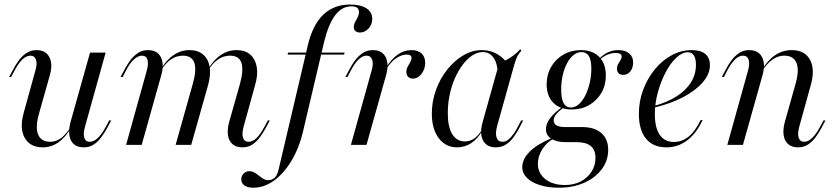

<svg xmlns="http://www.w3.org/2000/svg" viewBox="-20 -651 3751 863"><path d="M171.8 11.3Q133.9 11.3 110.1 -8.5Q86.3 -28.2 79.8 -63.3Q73.4 -98.4 87.1 -146L137.9 -329.8Q148.4 -363.7 141.9 -382.3Q135.5 -400.8 116.9 -400.8Q98.4 -400.8 80.6 -383.9Q62.9 -366.9 46 -334.7L29.8 -304.8H21L39.5 -339.5Q50 -359.7 64.5 -379.4Q79 -399.2 98.8 -412.5Q118.5 -425.8 144.4 -425.8Q172.6 -425.8 188.7 -411.3Q204.8 -396.8 209.3 -371.8Q213.7 -346.8 204 -312.9L155.6 -141.1Q137.9 -79.8 151.2 -46.8Q164.5 -13.7 205.6 -13.7Q233.1 -13.7 256 -31.5Q279 -49.2 300 -83.9V-78.2Q275 -33.9 242.7 -11.3Q210.5 11.3 171.8 11.3ZM356.5 11.3Q328.2 11.3 312.1 -2.8Q296 -16.9 291.9 -42.7Q287.9 -68.5 296.8 -101.6L384.7 -414.5H454.8L362.9 -84.7Q353.2 -52.4 358.5 -33.1Q363.7 -13.7 383.9 -13.7Q400.8 -13.7 419 -30.2Q437.1 -46.8 454.8 -79.8L471 -109.7H479.8L461.3 -75Q450.8 -55.6 436.3 -35.5Q421.8 -15.3 402.4 -2Q383.1 11.3 356.5 11.3Z M1069.4 11.3Q1041.9 11.3 1025.4 -2.8Q1008.9 -16.9 1004.8 -42.7Q1000.8 -68.5 1009.7 -101.6L1058.9 -275Q1075.8 -337.9 1064.9 -369.4Q1054 -400.8 1013.7 -400.8Q984.7 -400.8 959.7 -383.5Q934.7 -366.1 913.7 -331.5V-337.1Q938.7 -380.6 971.8 -403.2Q1004.8 -425.8 1043.5 -425.8Q1081.5 -425.8 1104.4 -406Q1127.4 -386.3 1133.9 -350.8Q1140.3 -315.3 1126.6 -268.5L1075.8 -84.7Q1066.1 -50.8 1072.2 -32.3Q1078.2 -13.7 1096.8 -13.7Q1115.3 -13.7 1132.7 -30.2Q1150 -46.8 1167.7 -79.8L1183.9 -109.7H1192.7L1174.2 -75Q1163.7 -55.6 1149.2 -35.5Q1134.7 -15.3 1115.3 -2Q1096 11.3 1069.4 11.3ZM546.8 0 638.7 -329.8Q648.4 -362.1 643.1 -381.5Q637.9 -400.8 617.7 -400.8Q600.8 -400.8 582.3 -384.3Q563.7 -367.7 546.8 -334.7L531.5 -304.8H521.8L540.3 -339.5Q550.8 -359.7 565.3 -379.4Q579.8 -399.2 599.6 -412.5Q619.4 -425.8 645.2 -425.8Q673.4 -425.8 689.5 -411.7Q705.6 -397.6 710.1 -372.2Q714.5 -346.8 704.8 -312.9L616.9 0ZM769.4 0 846.8 -275Q864.5 -337.9 853.2 -369.4Q841.9 -400.8 802.4 -400.8Q773.4 -400.8 748.4 -383.9Q723.4 -366.9 701.6 -331.5V-337.1Q727.4 -381.5 760.5 -403.6Q793.5 -425.8 832.3 -425.8Q869.4 -425.8 892.7 -406Q916.1 -386.3 922.2 -351.2Q928.2 -316.1 915.3 -268.5L839.5 0Z M1119.4 192.7Q1092.7 192.7 1078.6 182.7Q1064.5 172.6 1064.5 154.8Q1064.5 139.5 1075 129Q1085.5 118.5 1100.8 118.5Q1112.9 118.5 1123.4 124.6Q1133.9 130.6 1144 138.7Q1154 146.8 1164.1 152.8Q1174.2 158.9 1185.5 158.9Q1202.4 158.9 1214.5 148Q1226.6 137.1 1233.1 107.3L1362.9 -444.4Q1384.7 -538.7 1432.7 -584.7Q1480.6 -630.6 1554 -630.6Q1600.8 -630.6 1627 -613.7Q1653.2 -596.8 1653.2 -566.1Q1653.2 -541.1 1636.7 -523Q1620.2 -504.8 1597.6 -504.8Q1585.5 -504.8 1577.8 -511.3Q1570.2 -517.7 1570.2 -529Q1570.2 -541.1 1576.2 -552Q1582.3 -562.9 1587.9 -574.2Q1593.5 -585.5 1593.5 -596.8Q1593.5 -622.6 1559.7 -622.6Q1516.9 -622.6 1486.7 -582.7Q1456.5 -542.7 1437.1 -463.7L1342.7 -62.9Q1325 13.7 1290.3 71.4Q1255.6 129 1211.3 160.9Q1166.9 192.7 1119.4 192.7ZM1272.6 -405.6 1275 -414.5H1529L1526.6 -405.6Z M1557.3 0 1649.2 -329.8Q1659.7 -363.7 1652.8 -382.3Q1646 -400.8 1627.4 -400.8Q1609.7 -400.8 1591.9 -383.9Q1574.2 -366.9 1557.3 -334.7L1541.9 -304.8H1532.3L1550.8 -339.5Q1561.3 -359.7 1575.8 -379.4Q1590.3 -399.2 1610.1 -412.5Q1629.8 -425.8 1655.6 -425.8Q1683.9 -425.8 1700 -411.7Q1716.1 -397.6 1720.6 -372.2Q1725 -346.8 1715.3 -312.9L1627.4 0ZM1836.3 -297.6Q1823.4 -297.6 1814.9 -305.6Q1806.5 -313.7 1806.5 -327.4Q1806.5 -340.3 1812.5 -351.2Q1818.5 -362.1 1824.2 -372.2Q1829.8 -382.3 1829.8 -391.1Q1829.8 -405.6 1807.3 -405.6Q1783.9 -405.6 1759.3 -388.3Q1734.7 -371 1714.5 -337.9V-345.2Q1737.9 -384.7 1766.9 -405.2Q1796 -425.8 1829.8 -425.8Q1858.1 -425.8 1874.6 -410.9Q1891.1 -396 1891.1 -368.5Q1891.1 -350 1883.5 -333.9Q1875.8 -317.7 1863.3 -307.7Q1850.8 -297.6 1836.3 -297.6Z M2034.7 11.3Q1983.1 11.3 1952 -29.8Q1921 -71 1921 -140.3Q1921 -195.2 1939.5 -246.4Q1958.1 -297.6 1989.9 -337.9Q2021.8 -378.2 2062.1 -402Q2102.4 -425.8 2145.2 -425.8Q2183.9 -425.8 2215.3 -407.7Q2246.8 -389.5 2266.9 -356.5L2217.7 -321.8Q2215.3 -369.4 2197.2 -393.1Q2179 -416.9 2150.8 -416.9Q2120.2 -416.9 2091.9 -394Q2063.7 -371 2041.1 -331.9Q2018.5 -292.7 2005.6 -244Q1992.7 -195.2 1992.7 -141.9Q1992.7 -80.6 2012.9 -48Q2033.1 -15.3 2069.4 -15.3Q2092.7 -15.3 2111.7 -28.6Q2130.6 -41.9 2147.6 -69.4V-62.9Q2126.6 -26.6 2098 -7.7Q2069.4 11.3 2034.7 11.3ZM2208.1 11.3Q2167.7 11.3 2151.2 -19.8Q2134.7 -50.8 2149.2 -101.6L2223.4 -366.9Q2249.2 -375.8 2275.4 -393.1Q2301.6 -410.5 2318.5 -429.8L2323.4 -422.6Q2315.3 -414.5 2309.7 -405.2Q2304 -396 2300 -385.9Q2296 -375.8 2291.9 -361.3L2214.5 -84.7Q2205.6 -51.6 2212.1 -32.7Q2218.5 -13.7 2237.9 -13.7Q2253.2 -13.7 2265.7 -24.2Q2278.2 -34.7 2288.7 -49.6Q2299.2 -64.5 2306.5 -79.8L2322.6 -109.7H2331.5L2312.9 -73.4Q2302.4 -54 2288.3 -34.3Q2274.2 -14.5 2254.4 -1.6Q2234.7 11.3 2208.1 11.3Z M2492.7 192.7Q2443.5 192.7 2406.5 181Q2369.4 169.4 2348.4 148.4Q2327.4 127.4 2327.4 100.8Q2327.4 63.7 2361.7 29.8Q2396 -4 2461.3 -30.6L2466.1 -26.6Q2435.5 -9.7 2416.5 21.4Q2397.6 52.4 2397.6 84.7Q2397.6 127.4 2431 154Q2464.5 180.6 2519.4 180.6Q2558.9 180.6 2589.5 164.9Q2620.2 149.2 2638.3 121.4Q2656.5 93.5 2656.5 58.1Q2656.5 22.6 2635.1 5.2Q2613.7 -12.1 2571.8 -12.1H2521.8Q2481.5 -12.1 2457.7 -27.4Q2433.9 -42.7 2433.9 -70.2Q2433.9 -94.4 2452.4 -119.4Q2471 -144.4 2509.7 -171.8L2513.7 -168.5Q2487.9 -148.4 2478.2 -135.5Q2468.5 -122.6 2468.5 -110.5Q2468.5 -95.2 2481.5 -87.5Q2494.4 -79.8 2521 -79.8H2597.6Q2652.4 -79.8 2683.1 -52.8Q2713.7 -25.8 2713.7 22.6Q2713.7 71 2684.7 109.7Q2655.6 148.4 2605.6 170.6Q2555.6 192.7 2492.7 192.7ZM2550 -158.9Q2496.8 -158.9 2466.9 -189.1Q2437.1 -219.4 2437.1 -271.8Q2437.1 -315.3 2457.3 -350.4Q2477.4 -385.5 2512.5 -405.6Q2547.6 -425.8 2591.1 -425.8Q2643.5 -425.8 2673.4 -395.2Q2703.2 -364.5 2703.2 -311.3Q2703.2 -267.7 2683.1 -233.5Q2662.9 -199.2 2628.6 -179Q2594.4 -158.9 2550 -158.9ZM2546 -167.7Q2564.5 -167.7 2581 -181.9Q2597.6 -196 2610.1 -220.6Q2622.6 -245.2 2630.2 -276.6Q2637.9 -308.1 2637.9 -341.9Q2637.9 -380.6 2627 -398.8Q2616.1 -416.9 2594.4 -416.9Q2575 -416.9 2558.5 -404Q2541.9 -391.1 2529.4 -368.1Q2516.9 -345.2 2509.7 -314.5Q2502.4 -283.9 2502.4 -248.4Q2502.4 -207.3 2513.3 -187.5Q2524.2 -167.7 2546 -167.7ZM2781.5 -314.5Q2767.7 -314.5 2760.5 -321.8Q2753.2 -329 2753.2 -341.9Q2753.2 -354 2758.9 -363.7Q2764.5 -373.4 2769.4 -381.5Q2774.2 -389.5 2774.2 -396.8Q2774.2 -404.8 2767.3 -408.9Q2760.5 -412.9 2746.8 -412.9Q2728.2 -412.9 2710.1 -405.2Q2691.9 -397.6 2675 -382.3L2672.6 -386.3Q2691.9 -406.5 2713.3 -416.1Q2734.7 -425.8 2758.9 -425.8Q2790.3 -425.8 2808.1 -410.9Q2825.8 -396 2825.8 -370.2Q2825.8 -346 2813.3 -330.2Q2800.8 -314.5 2781.5 -314.5Z M2975.8 11.3Q2915.3 11.3 2883.5 -27.8Q2851.6 -66.9 2851.6 -139.5Q2851.6 -196 2871 -247.6Q2890.3 -299.2 2923.4 -339.5Q2956.5 -379.8 2999.2 -402.8Q3041.9 -425.8 3089.5 -425.8Q3129 -425.8 3150 -408.5Q3171 -391.1 3171 -358.1Q3171 -318.5 3139.1 -281.5Q3107.3 -244.4 3050.8 -214.5Q2994.4 -184.7 2918.5 -166.9V-174.2Q2979 -191.1 3021.4 -218.1Q3063.7 -245.2 3085.9 -281Q3108.1 -316.9 3108.1 -359.7Q3108.1 -387.9 3098.8 -402Q3089.5 -416.1 3071 -416.1Q3046 -416.1 3019.4 -391.1Q2992.7 -366.1 2971.4 -325Q2950 -283.9 2936.7 -235.1Q2923.4 -186.3 2923.4 -137.9Q2923.4 -76.6 2945.6 -44.8Q2967.7 -12.9 3008.9 -12.9Q3045.2 -12.9 3075 -36.7Q3104.8 -60.5 3129 -111.3H3137.9Q3110.5 -51.6 3069 -20.2Q3027.4 11.3 2975.8 11.3Z M3566.9 11.3Q3539.5 11.3 3523 -2.8Q3506.5 -16.9 3502.4 -42.7Q3498.4 -68.5 3507.3 -101.6L3555.6 -273.4Q3573.4 -335.5 3560.1 -368.1Q3546.8 -400.8 3505.6 -400.8Q3476.6 -400.8 3451.6 -383.1Q3426.6 -365.3 3404.8 -330.6L3404 -336.3Q3431.5 -381.5 3464.9 -403.6Q3498.4 -425.8 3538.7 -425.8Q3596.8 -425.8 3620.6 -382.7Q3644.4 -339.5 3624.2 -268.5L3573.4 -84.7Q3563.7 -50.8 3569.8 -32.3Q3575.8 -13.7 3594.4 -13.7Q3612.9 -13.7 3630.6 -31Q3648.4 -48.4 3665.3 -79.8L3681.5 -109.7H3690.3L3671.8 -75Q3661.3 -55.6 3646.8 -35.5Q3632.3 -15.3 3612.9 -2Q3593.5 11.3 3566.9 11.3ZM3249.2 0 3341.1 -329.8Q3350.8 -362.1 3345.2 -381.5Q3339.5 -400.8 3319.4 -400.8Q3301.6 -400.8 3283.9 -383.9Q3266.1 -366.9 3249.2 -334.7L3233.9 -304.8H3224.2L3242.7 -339.5Q3253.2 -359.7 3267.7 -379.4Q3282.3 -399.2 3302 -412.5Q3321.8 -425.8 3347.6 -425.8Q3375 -425.8 3391.5 -411.7Q3408.1 -397.6 3412.5 -372.2Q3416.9 -346.8 3407.3 -312.9L3319.4 0Z"/></svg>

Font: Playfair 144pt Light
Style: Italic
Weight: 300
Italic angle: -15.6°
Designer: Claus Eggers Sørensen
Foundry: Claus Eggers Sørensen
Version: Version 2.001;gftools[0.9.30]